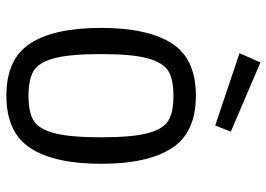

<svg xmlns="http://www.w3.org/2000/svg" viewBox="-140 -702 855 616"><g transform="rotate(90 288.0 -394.5)"><path d="M70 -290.5Q70 -440 119.5 -517.5Q169 -595 287.5 -595Q406 -595 456 -517.5Q506 -440 506 -291Q506 -142 456 -64.5Q406 13 287.5 13Q169 13 119.5 -64Q70 -141 70 -290.5ZM368.5 -506Q342 -523 288 -523Q234 -523 207.5 -506Q181 -489 167.5 -439.5Q154 -390 154 -291Q154 -192 167 -142Q180 -92 207 -75Q234 -58 288 -58Q342 -58 368.5 -75Q395 -92 408 -142Q421 -192 421 -291Q421 -390 408 -439.5Q395 -489 368.5 -506ZM151 -735 181 -802 403 -707 383 -657Z"/></g></svg>

Font: Ruda
Style: Regular
Weight: 400
Designer: Mariela Monsalve, Angelina Sanchez
Foundry: Mariela Monsalve, Angelina Sanchez
Version: Version 1.002